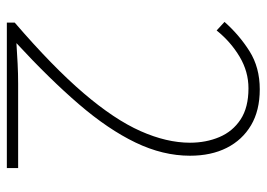

<svg xmlns="http://www.w3.org/2000/svg" viewBox="-129 -650 779 561"><g transform="rotate(90 260.5 -369.5)"><path d="M46 0V-23Q175 -134 252 -224Q329 -314 363 -390.5Q397 -467 397 -535Q397 -582 380.5 -621Q364 -660 329 -683Q294 -706 238 -706Q189 -706 145.5 -680Q102 -654 69 -613L44 -636Q82 -679 129.5 -709Q177 -739 241 -739Q303 -739 346 -713.5Q389 -688 412 -642.5Q435 -597 435 -535Q435 -456 396.5 -376Q358 -296 284.5 -210.5Q211 -125 106 -28Q136 -30 166 -31.5Q196 -33 225 -33H471V0Z"/></g></svg>

Font: Noto Sans JP Thin Thin
Style: Regular
Weight: 250
Version: Version 2.004-H2;hotconv 1.0.118;makeotfexe 2.5.65603